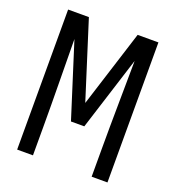

<svg xmlns="http://www.w3.org/2000/svg" viewBox="-133 -841 866 947"><g transform="rotate(20 300.0 -367.5)"><path d="M63 0V-735H172L300 -331L428 -735H537V0H454V-147Q454 -263 455.5 -378.5Q457 -494 458 -609L335 -221H265L142 -609Q143 -494 144.5 -378.5Q146 -263 146 -147V0Z"/></g></svg>

Font: Bmono
Style: Regular
Weight: 400
Monospace: yes
Designer: Belleve Invis
Foundry: Belleve Invis
Version: Version 11.2.2; ttfautohint (v1.8.2)